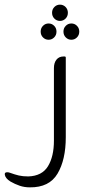

<svg xmlns="http://www.w3.org/2000/svg" viewBox="-105 -592 372 826"><path d="M153 -502Q139 -502 129 -512Q119 -522 119 -537Q119 -552 129 -562Q139 -572 153 -572Q167 -572 177 -562Q187 -552 187 -537Q187 -522 177 -512Q167 -502 153 -502ZM104 -421Q90 -421 80 -431Q70 -441 70 -456Q70 -471 80 -481Q90 -491 104 -491Q118 -491 128 -481Q138 -471 138 -456Q138 -441 128 -431Q118 -421 104 -421ZM202 -421Q188 -421 178 -431Q168 -441 168 -456Q168 -471 178 -481Q188 -491 202 -491Q216 -491 226 -481Q236 -471 236 -456Q236 -441 226 -431Q216 -421 202 -421ZM17 167Q76 165 101.5 123Q127 81 127 13V-299Q127 -322 138 -335.5Q149 -349 168 -349H173Q178 -349 178 -344V-2Q178 95 142.5 155Q107 215 23 214Q0 214 -20.5 207Q-41 200 -60 189Q-81 176 -84 161Q-87 149 -74 149Q-71 149 -68.5 149.5Q-66 150 -63 151Q-41 159 -24 163Q-7 167 17 167Z"/></svg>

Font: Zain Light
Style: Regular
Weight: 300
Designer: Zain,Boutros
Foundry: Mobile Telecommunications Company (Zain), 2024
Version: Version 1.51; ttfautohint (v1.8.4)